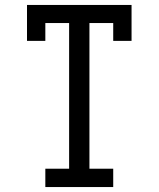

<svg xmlns="http://www.w3.org/2000/svg" viewBox="-20 -755 640 775"><path d="M437 0H163V-74H259V-662H163V-590H89V-735H511V-590H437V-662H341V-74H437Z"/></svg>

Font: Iosevka HT Extended
Style: Regular
Weight: 400
Width: 7
Monospace: yes
Designer: Belleve Invis
Foundry: Belleve Invis
Version: Version 32.3.0; ttfautohint (v1.8.4)